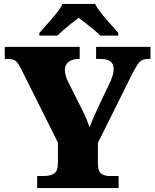

<svg xmlns="http://www.w3.org/2000/svg" viewBox="-20 -951 783 971"><path d="M168 0V-61H203Q235 -61 254 -73.5Q273 -86 273 -128V-230L88 -600Q73 -630 61 -641.5Q49 -653 17 -653H4V-714H383V-653H379Q347 -653 327.5 -638.5Q308 -624 308 -598Q308 -587 311.5 -572Q315 -557 322 -542L396 -395Q410 -368 417.5 -349Q425 -330 433 -307Q443 -334 456.5 -364.5Q470 -395 485 -427L539 -540Q550 -566 552.5 -580.5Q555 -595 555 -600Q555 -629 538 -641Q521 -653 485 -653H466V-714H741V-653H729Q710 -653 698 -646.5Q686 -640 675 -623.5Q664 -607 648 -576L475 -228V-126Q475 -85 492 -73Q509 -61 532 -61H580V0ZM179 -784Q195 -803 218.5 -829Q242 -855 264 -882Q286 -909 296 -931H461Q472 -909 493.5 -882Q515 -855 539 -829Q563 -803 578 -784V-771H487Q477 -782 456.5 -799Q436 -816 414.5 -833Q393 -850 378 -861Q363 -850 341.5 -833Q320 -816 300.5 -799Q281 -782 270 -771H179Z"/></svg>

Font: Noto Serif Telugu Black
Style: Regular
Weight: 900
Designer: Jelle Bosma - Monotype Design Team
Foundry: Monotype Imaging Inc.
Version: Version 2.005; ttfautohint (v1.8.4.7-5d5b)